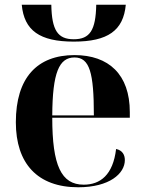

<svg xmlns="http://www.w3.org/2000/svg" viewBox="-20 -782 611 812"><path d="M292 -606C436 -606 502 -653 512 -762H387C385 -654 360 -616 292 -616C224 -616 199 -654 197 -762H72C82 -653 148 -606 292 -606ZM311 10C443 10 508 -48 508 -105C508 -127 498 -146 471 -152C458 -42 404 -1 334 -1C239 -1 201 -82 201 -284H529V-308C529 -467 440 -549 295 -549C137 -549 47 -453 47 -265C47 -91 138 10 311 10ZM377 -294H201C202 -475 230 -539 295 -539C359 -539 377 -475 377 -294Z"/></svg>

Font: Noto Serif Display
Style: Bold
Weight: 700
Designer: Monotype Design Team
Foundry: Monotype Imaging Inc.
Version: Version 2.009